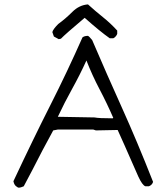

<svg xmlns="http://www.w3.org/2000/svg" viewBox="-20 -856 757 873"><path d="M492 -318 495 -320Q466 -387 432.5 -450.5Q399 -514 373 -581Q343 -515 308 -452Q273 -389 243 -325L410 -322Q429 -318 492 -318ZM70 -3H62L58 -6Q45 -12 41 -32Q131 -224 208.5 -377Q286 -530 355 -686Q364 -693 380 -693Q386 -690 399 -674Q465 -520 534.5 -366Q604 -212 676 -29Q672 -15 657 -9H641Q627 -14 609 -53Q530 -233 515 -265L416 -263L404 -267H243L222 -263L173 -172Q123 -74 88 -9Q82 -6 77.5 -5Q73 -4 70 -3ZM247 -678 225 -690 218 -710Q221 -723 245 -747Q278 -771 309 -802Q340 -833 380 -836Q413 -806 448 -778Q483 -750 513 -717V-702Q511 -696 506 -690.5Q501 -685 498.5 -684Q496 -683 495 -682H479Q436 -712 365 -775Q276 -700 257 -680Z"/></svg>

Font: Yozai
Style: Regular
Weight: 400
Designer: LXGW / Y.OzVox
Foundry: LXGW / Y.OzVox
Version: Version 0.861;October 22, 2024